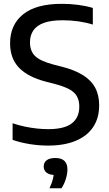

<svg xmlns="http://www.w3.org/2000/svg" viewBox="-20 -770 585 1028"><path d="M237.5 9.5Q190 9.5 140.8 1.8Q91.5 -6 47.5 -21V-110Q78.5 -99.5 111.5 -92.5Q144.5 -85.5 176.5 -82Q208.5 -78.5 238 -78.5Q324.5 -78.5 364.5 -109.5Q404.5 -140.5 404.5 -199Q404.5 -249 374.5 -275.8Q344.5 -302.5 270 -321.5L225 -333Q130 -357.5 82 -407.2Q34 -457 34 -538.5Q34 -637 103.5 -693.2Q173 -749.5 311 -749.5Q356.5 -749.5 399.5 -743.8Q442.5 -738 477 -727.5V-638.5Q440 -650 398.8 -655.8Q357.5 -661.5 315.5 -661.5Q253.5 -661.5 215 -647.5Q176.5 -633.5 158.5 -607Q140.5 -580.5 140.5 -544Q140.5 -496.5 167.8 -470Q195 -443.5 264 -425L309 -413.5Q378.5 -396 423.2 -368.2Q468 -340.5 489.5 -300.5Q511 -260.5 511 -206Q511 -138 478.8 -89.8Q446.5 -41.5 385.2 -16Q324 9.5 237.5 9.5ZM245 238Q259 207.5 264 185.8Q269 164 269 142L286.5 167H277.5Q245 167 229.5 154.5Q214 142 214 121.5Q214 100.5 229.5 88.2Q245 76 276.5 76Q309 76 325 91.5Q341 107 341 137Q341 160 332.8 187.2Q324.5 214.5 309.5 238Z"/></svg>

Font: Encode Sans SC Medium
Style: Regular
Weight: 500
Version: Version 3.002